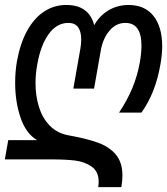

<svg xmlns="http://www.w3.org/2000/svg" viewBox="-57 -578 689 792"><path d="M350 172Q350 129.5 321 109.2Q292 89 252.5 84.2Q213 79.5 156 79.5H-37L-23 0H96Q50.5 -26.5 28 -92Q5.5 -157.5 5.5 -237Q5.5 -281 12.5 -323Q25.5 -397 54 -449.5Q82.5 -502 124 -529.8Q165.5 -557.5 216.5 -557.5Q264 -557.5 292.8 -536Q321.5 -514.5 331.5 -474Q354 -514 391.2 -535.8Q428.5 -557.5 473.5 -557.5Q540 -557.5 576 -512.5Q612 -467.5 612 -387Q612 -354.5 605 -313.5Q594.5 -253 575.2 -204Q556 -155 526.5 -113.5H434Q467.5 -163.5 488.8 -214.5Q510 -265.5 520 -322Q526.5 -359 526.5 -390Q526.5 -483.5 460 -483.5Q421.5 -483.5 394.5 -451.2Q367.5 -419 359 -371L331 -212.5H245.5L274.5 -377Q278 -396.5 278 -415.5Q278 -448 265 -465.8Q252 -483.5 225 -483.5Q177 -483.5 143.8 -437.5Q110.5 -391.5 96.5 -311Q89.5 -272 89.5 -235.5Q89.5 -182 103.8 -136.5Q118 -91 147.8 -60.2Q177.5 -29.5 222 -20.5Q300 -6.5 347 10.5Q394 27.5 421 59.8Q448 92 448 146.5Q448 168 443.5 194H348Q350 183.5 350 172Z"/></svg>

Font: JuliaMono Italic
Style: Regular
Weight: 400
Italic angle: -9°
Monospace: yes
Designer: cormullion
Foundry: corm
Version: Version 0.049; ttfautohint (v1.8.4)